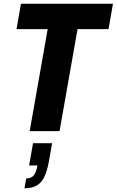

<svg xmlns="http://www.w3.org/2000/svg" viewBox="-20 -707 629 1035"><path d="M140 0 237 -550H69L93 -687H589L565 -550H398L301 0ZM112 308 121 255Q148 255 161.5 239Q175 223 182 185H137L158 65H261L243 166Q233 219 217 250Q201 281 175.5 294.5Q150 308 112 308Z"/></svg>

Font: Archivo Condensed ExtraBold
Style: Italic
Weight: 800
Width: 3
Italic angle: -10°
Designer: Hector Gatti
Foundry: Omnibus-Type
Version: Version 2.001